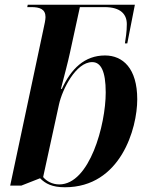

<svg xmlns="http://www.w3.org/2000/svg" viewBox="-20 -780 644 810"><path d="M254 10C489 10 559 -238 559 -361C559 -492 498 -546 423 -546C337 -546 280 -490 241 -405H237C250 -456 267 -519 275 -557L317 -750H421C490 -750 515 -719 515 -678C515 -645 510 -618 507 -597H517L549 -760H97L95 -750H112C147 -750 172 -742 172 -708C172 -697 168 -678 162 -651L23 3H70L149 -28C172 -5 200 10 254 10ZM230 -2C200 -2 176 -16 162 -33L229 -340C243 -403 300 -518 369 -518C405 -518 426 -481 426 -390C426 -253 358 -2 230 -2Z"/></svg>

Font: Noto Serif Display SemiBold
Style: Italic
Weight: 600
Italic angle: -12°
Designer: Monotype Design Team
Foundry: Monotype Imaging Inc.
Version: Version 2.009